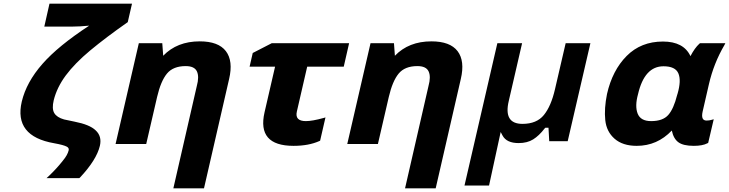

<svg xmlns="http://www.w3.org/2000/svg" viewBox="-20 -780 3949 1040"><path d="M210 -434Q295 -531 463 -641Q411 -636 373 -636H220L248 -760H695L672 -660L669 -658Q556 -579 469 -507Q385 -437 336 -371Q288 -306 271 -237Q260 -191 274 -167.5Q288 -144 327 -133Q338 -130 384 -121Q466 -105 498 -74Q533 -42 521 10Q503 86 413 182L409 185H232L245 173Q287 133 320 91Q346 60 352 34Q355 21 341 14Q324 5 274 -4Q54 -42 98 -230Q123 -335 210 -434Z M864 -478Q939 -556 1062 -556Q1163 -556 1203.5 -503Q1244 -450 1221 -352L1085 240H919L1046 -314Q1060 -365 1046.5 -393.5Q1033 -422 986 -422Q918 -422 884.5 -381.5Q851 -341 831 -255L772 0H606L732 -546H859Z M1710 -16Q1652 10 1570 10Q1371 10 1413 -172L1470 -419H1332L1349 -493L1452 -546H1871L1842 -419H1644L1588 -176Q1576 -124 1637 -124Q1671 -124 1733 -141L1743 -144L1714 -18Z M2119 -478Q2194 -556 2317 -556Q2418 -556 2458.5 -503Q2499 -450 2476 -352L2340 240H2174L2301 -314Q2315 -365 2301.5 -393.5Q2288 -422 2241 -422Q2173 -422 2139.5 -381.5Q2106 -341 2086 -255L2027 0H1861L1987 -546H2114Z M2692 -65 2702 -46Q2724 -5 2789 -5Q2836 -5 2868 -25Q2900 -45 2930 -84L2934 -88H2951L2955 -15H3055L3178 -546H3044L2986 -296Q2965 -205 2926 -157Q2887 -109 2810 -109Q2706 -109 2736 -234L2808 -546H2674L2496 225H2629Z M3574 -421Q3471 -421 3436 -270Q3418 -205 3434 -164.5Q3450 -124 3507 -124Q3570 -124 3599.5 -157Q3629 -190 3648 -266L3650 -272Q3671 -344 3654.5 -382.5Q3638 -421 3574 -421ZM3812 -4Q3786 10 3738 10Q3681 10 3654.5 -9.5Q3628 -29 3619 -73Q3540 10 3429 10Q3353 10 3309 -28.5Q3265 -67 3258.5 -129.5Q3252 -192 3268 -271Q3297 -399 3374.5 -477Q3452 -555 3571 -555Q3683 -555 3720 -476Q3743 -520 3768 -543L3772 -546H3909L3904 -536Q3846 -437 3820 -324L3786 -176Q3775 -127 3807 -127Q3822 -127 3835 -131L3846 -134L3816 -6Z"/></svg>

Font: Passageway
Style: BdIt
Weight: 700
Foundry: Ascender Corporation
Version: Version 1.11